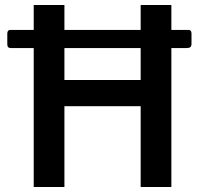

<svg xmlns="http://www.w3.org/2000/svg" viewBox="-20 -743 795 763"><path d="M730 -624H661V-723H539V-624H236V-723H114V-624H20C13 -624 9 -619 9 -609V-568C9 -556 13 -552 25 -552H114V0H236V-321H539V0H661V-552H721C735 -552 741 -556 741 -569V-610C741 -619 737 -624 730 -624ZM539 -425H236V-552H539Z"/></svg>

Font: United Sans SemiBold
Style: Regular
Weight: 600
Designer: Pablo Impallari, Rodrigo Fuenzalida (Modified by Dan O. Williams)
Version: Version 1.000;PS 001.000;hotconv 1.0.88;makeotf.lib2.5.64775